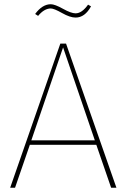

<svg xmlns="http://www.w3.org/2000/svg" viewBox="-20 -887 597 907"><path d="M220 -847Q189 -847 160 -812L146 -821Q180 -867 220 -867Q239 -867 277.5 -845.5Q316 -824 337 -824Q367 -824 396 -865L410 -857Q381 -804 337 -804Q311 -804 273 -825.5Q235 -847 220 -847ZM505 0 435 -203H121L51 0H28L265 -681H292L530 0ZM128 -224H428L278 -663Z"/></svg>

Font: FiraGO Thin
Style: Regular
Weight: 100
Designer: bBox Type
Foundry: bBox Type GmbH
Version: Version 1.001;PS 001.001;hotconv 1.0.88;makeotf.lib2.5.64775